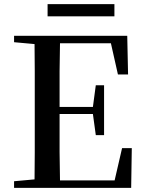

<svg xmlns="http://www.w3.org/2000/svg" viewBox="-20 -908 700 928"><path d="M48 0V-32L147 -41Q148 -105 148 -170Q148 -256 148 -342V-393Q148 -479 148 -565Q148 -630 147 -695L48 -704V-735H595L599 -548H550L516 -699H270Q269 -632 268 -564Q268 -480 268 -391H429L443 -496H483V-255H443L429 -357H268Q268 -260 268 -173Q269 -104 270 -36H534L570 -192H617L614 0ZM210 -829V-888H533V-829Z"/></svg>

Font: Early Summer Mincho SemiBold
Style: Regular
Weight: 600
Designer: GuiWonder
Version: Version 1.002